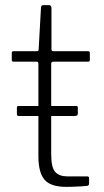

<svg xmlns="http://www.w3.org/2000/svg" viewBox="-20 -730 405 750"><path d="M284 -286Q284 -277 273 -277H54Q49 -277 47.5 -279Q46 -281 46 -286V-309Q46 -316 52 -316H278Q284 -316 284 -310ZM188 -489Q180 -489 180 -481V-128Q180 -75 196 -58Q212 -41 243 -41H320Q324 -41 326 -39.5Q328 -38 328 -34V-13Q328 -6 321 -4Q314 -3 297 -2Q280 -1 263.5 -0.5Q247 0 239 0Q178 0 154 -28Q130 -56 130 -120V-481Q130 -489 123 -489H33Q26 -489 26 -496V-523Q26 -530 33 -530H124Q131 -530 131 -537L140 -699Q140 -710 149 -710H171Q181 -710 181 -698V-537Q181 -530 188 -530H324Q331 -530 331 -523V-496Q331 -489 324 -489Z"/></svg>

Font: Libre Franklin ExtraLight
Style: Regular
Weight: 250
Designer: Pablo Impallari, Rodrigo Fuenzalida, Nhung Nguyen
Foundry: Impallari Type
Version: Version 3.000